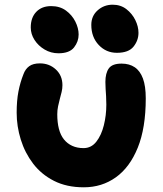

<svg xmlns="http://www.w3.org/2000/svg" viewBox="-20 -788 695 818"><path d="M337 10Q264 10 210 -17.5Q156 -45 121 -91Q86 -137 68.5 -193.5Q51 -250 51 -308Q51 -359 58.5 -398Q66 -437 80 -472Q88 -494 104.5 -506Q121 -518 150 -518Q190 -518 218 -492Q246 -466 246 -425Q246 -410 242.5 -396Q239 -382 235 -367Q231 -352 227.5 -335.5Q224 -319 224 -301Q224 -266 231 -239Q238 -212 252.5 -194Q267 -176 288 -166.5Q309 -157 336 -157Q369 -157 390.5 -184.5Q412 -212 422.5 -254.5Q433 -297 433 -342Q433 -362 432 -378Q431 -394 430 -408.5Q429 -423 429 -439Q429 -476 443.5 -496.5Q458 -517 498 -517Q531 -517 554 -501.5Q577 -486 589 -453.5Q601 -421 601 -369Q601 -243 567 -159Q533 -75 473.5 -32.5Q414 10 337 10ZM478 -563Q432 -563 400.5 -596.5Q369 -630 369 -682Q369 -720 396 -744Q423 -768 460 -768Q494 -768 518.5 -749Q543 -730 556.5 -702.5Q570 -675 570 -648Q570 -616 549 -589.5Q528 -563 478 -563ZM229 -561Q197 -561 170 -577Q143 -593 127 -618Q111 -643 111 -671Q111 -713 134.5 -737.5Q158 -762 198 -762Q235 -762 261 -743Q287 -724 301 -696Q315 -668 315 -641Q315 -611 295.5 -586Q276 -561 229 -561Z"/></svg>

Font: Shantell Sans ExtraBold
Style: Regular
Weight: 800
Designer: Stephen Nixon, Anya Danilova, Shantell Martin
Foundry: Arrow Type
Version: Version 1.011;[c5ecc13dd]